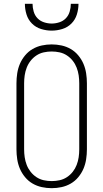

<svg xmlns="http://www.w3.org/2000/svg" viewBox="-20 -975 540 1003"><path d="M250 8Q224 8 198.5 2.5Q173 -3 150.5 -16Q128 -29 111 -49.5Q94 -70 84 -93.5Q74 -117 70 -143Q66 -169 66 -195V-540Q66 -566 70 -592Q74 -618 84 -641.5Q94 -665 111 -685.5Q128 -706 150.5 -719Q173 -732 198.5 -737.5Q224 -743 250 -743Q276 -743 301.5 -737.5Q327 -732 349.5 -719Q372 -706 389 -685.5Q406 -665 416 -641.5Q426 -618 430 -592Q434 -566 434 -540V-195Q434 -169 430 -143Q426 -117 416 -93.5Q406 -70 389 -49.5Q372 -29 349.5 -16Q327 -3 301.5 2.5Q276 8 250 8ZM250 -29Q271 -29 291.5 -33.5Q312 -38 329.5 -49.5Q347 -61 360 -77.5Q373 -94 380.5 -113.5Q388 -133 391 -153.5Q394 -174 394 -195V-540Q394 -561 391 -581.5Q388 -602 380.5 -621.5Q373 -641 360 -657.5Q347 -674 329.5 -685.5Q312 -697 291.5 -701.5Q271 -706 250 -706Q229 -706 208.5 -701.5Q188 -697 170.5 -685.5Q153 -674 140 -657.5Q127 -641 119.5 -621.5Q112 -602 109 -581.5Q106 -561 106 -540V-195Q106 -174 109 -153.5Q112 -133 119.5 -113.5Q127 -94 140 -77.5Q153 -61 170.5 -49.5Q188 -38 208.5 -33.5Q229 -29 250 -29ZM250 -815Q222 -815 194.5 -823.5Q167 -832 147 -852Q127 -872 118.5 -899.5Q110 -927 110 -955H150Q150 -935 156 -914.5Q162 -894 176 -879.5Q190 -865 210 -858.5Q230 -852 250 -852Q270 -852 290 -858.5Q310 -865 324 -879.5Q338 -894 344 -914.5Q350 -935 350 -955H390Q390 -927 381.5 -899.5Q373 -872 353 -852Q333 -832 305.5 -823.5Q278 -815 250 -815Z"/></svg>

Font: Iosevka Curly Slab Extralight
Style: Regular
Weight: 200
Monospace: yes
Designer: Belleve Invis
Foundry: Belleve Invis
Version: Version 22.1.2; ttfautohint (v1.8.4)